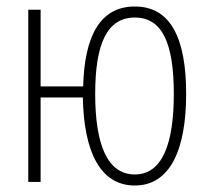

<svg xmlns="http://www.w3.org/2000/svg" viewBox="-20 -560 640 591"><path d="M67 0H105V-260H235C238 -94 288 11 395 11C504 11 553 -100 553 -271C553 -443 505 -540 395 -540C290 -540 240 -452 236 -294H105V-530H67ZM395 -23C310 -23 273 -116 273 -271C273 -426 310 -506 395 -506C480 -506 515 -426 515 -271C515 -116 479 -23 395 -23Z"/></svg>

Font: Noto Sans Mono ExtraLight
Style: Regular
Weight: 200
Designer: Monotype Design Team
Foundry: Monotype Imaging Inc.
Version: Version 2.014